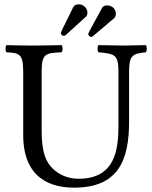

<svg xmlns="http://www.w3.org/2000/svg" viewBox="-20 -855 701 885"><path d="M172 -523C172 -606 187 -611 264 -614C270 -620 270 -641 264 -647C217 -646 168 -645 129 -645C90 -645 49 -646 10 -647C4 -641 4 -620 10 -614C70 -611 87 -606 87 -523V-233C87 -29 219 10 321 10C526 10 575 -117 575 -295V-523C575 -603 592 -607 652 -614C658 -620 658 -641 652 -647C614 -646 573 -645 550 -645C529 -645 480 -646 434 -647C428 -641 428 -620 434 -614C509 -607 526 -604 526 -523V-277C526 -165 511 -31 342 -31C294 -31 253 -49 223 -78C174 -125 172 -201 172 -266ZM514 -792C514 -808 502 -830 473 -830C462 -830 455 -826 450 -818L391 -709C388 -704 387 -701 387 -698C387 -690 395 -685 400 -685C403 -685 406 -686 408 -688L507 -772C511 -776 514 -783 514 -792ZM383 -797C383 -820 361 -835 345 -835C330 -835 323 -831 318 -823L264 -713C262 -709 261 -704 261 -702C261 -695 267 -690 274 -690C280 -690 284 -694 288 -698L376 -778C381 -782 383 -789 383 -797Z"/></svg>

Font: Libertinus Serif
Style: Regular
Weight: 400
Designer: Philipp H. Poll, Khaled Hosny
Foundry: Caleb Maclennan
Version: Version 7.050;RELEASE